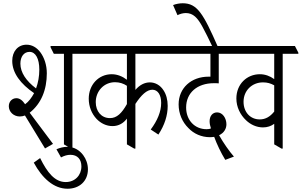

<svg xmlns="http://www.w3.org/2000/svg" viewBox="-20 -905 1849 1177"><path d="M256 5 305 -23 162 -214C233 -270 267 -355 267 -456C267 -507 251 -553 227 -585C205 -614 176 -631 143 -631C90 -631 55 -590 55 -532C55 -457 107 -390 189 -334C174 -306 156 -282 134 -266C118 -289 102 -303 80 -303C55 -303 34 -283 34 -254C34 -219 64 -191 101 -191C112 -191 123 -193 133 -197ZM416 6H424V-575H519V-582L499 -623H290V-615L310 -575H372V-20ZM105 -515C105 -558 127 -587 161 -587C198 -587 221 -546 221 -478C221 -438 214 -398 201 -363C140 -409 105 -461 105 -515Z M394 252C468 252 519 204 519 133C519 101 508 70 490 46C467 15 433 -5 393 -5C370 -5 347 1 326 10L354 60C375 49 393 44 412 44C455 44 479 72 479 115C479 169 440 211 383 211C316 211 270 153 226 64L187 92C239 188 310 252 394 252Z M670 -132C709 -132 739 -152 758 -178V-20L803 6H810V-268C846 -323 880 -355 914 -355C947 -355 968 -324 968 -274C968 -221 945 -166 904 -111L951 -80C989 -138 1008 -197 1008 -256C1008 -293 999 -327 982 -352C963 -382 932 -400 899 -400C866 -400 836 -384 810 -354V-575H1067V-582L1047 -623H463V-615L483 -575H758V-416C732 -436 700 -450 665 -450C584 -450 524 -385 524 -300C524 -252 542 -208 572 -176C598 -149 632 -132 670 -132ZM567 -279C567 -346 617 -401 685 -401C713 -401 737 -393 758 -379V-267C726 -210 696 -181 654 -181C601 -181 567 -223 567 -279Z M1361 75 1414 55C1386 23 1350 -28 1323 -76C1355 -91 1368 -118 1368 -143C1368 -180 1345 -216 1311 -216C1283 -216 1265 -194 1265 -162C1265 -147 1268 -133 1273 -118C1266 -114 1256 -113 1246 -113C1173 -113 1121 -169 1121 -246C1121 -336 1189 -395 1291 -395C1301 -395 1313 -395 1321 -394V-575H1428V-582L1407 -623H1011V-615L1031 -575H1270V-435C1266 -435 1262 -435 1258 -435C1153 -435 1075 -366 1075 -265C1075 -209 1097 -157 1135 -120C1168 -85 1215 -64 1267 -64C1277 -64 1285 -65 1293 -66C1309 -22 1334 31 1361 75Z M1283 -617H1316C1226 -822 1189 -885 1100 -885C1081 -885 1059 -881 1041 -874L1068 -812C1084 -820 1102 -825 1119 -825C1164 -825 1191 -796 1221 -741C1239 -708 1259 -668 1283 -617Z M1592 -124C1619 -124 1642 -132 1661 -146V-20L1706 6H1713V-575H1809V-582L1788 -623H1372V-615L1392 -575H1661V-420C1635 -439 1605 -450 1573 -450C1494 -450 1429 -390 1429 -301C1429 -249 1453 -201 1488 -168C1516 -141 1553 -124 1592 -124ZM1473 -281C1473 -350 1525 -400 1592 -400C1619 -400 1639 -394 1661 -382V-221C1636 -190 1608 -173 1572 -173C1514 -173 1473 -218 1473 -281Z"/></svg>

Font: Noto Serif Devanagari ExtraCondensed Light
Style: Regular
Weight: 300
Width: 2
Designer: Universal Thirst, Indian Type Foundry and the Monotype Design Team
Foundry: Monotype Imaging Inc.
Version: Version 2.004